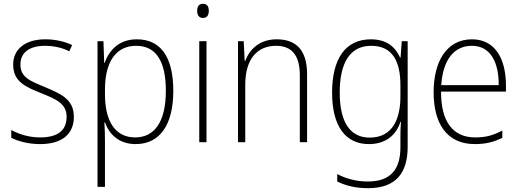

<svg xmlns="http://www.w3.org/2000/svg" viewBox="-20 -745 2725 1006"><path d="M367 -133C367 -227 296 -254 215 -289C137 -321 87 -340 87 -407C87 -471 136 -505 216 -505C262 -505 310 -494 343 -476L358 -509C320 -527 272 -539 217 -539C112 -539 49 -487 49 -407C49 -317 113 -290 198 -256C277 -224 329 -201 329 -133C329 -65 287 -25 190 -25C135 -25 82 -40 39 -64V-23C73 -6 126 10 190 10C307 10 367 -44 367 -133Z M697 -539C602 -539 551 -480 528 -415H526L522 -529H491V234H530V-1C530 -36 529 -73 527 -104H530C551 -44 601 10 691 10C814 10 888 -86 888 -269C888 -448 821 -539 697 -539ZM693 -505C798 -505 849 -424 849 -269C849 -103 787 -25 688 -25C589 -25 530 -102 530 -251V-277C530 -418 586 -505 693 -505Z M1043 -725C1021 -725 1013 -709 1013 -688C1013 -667 1022 -651 1043 -651C1065 -651 1074 -666 1074 -688C1074 -709 1067 -725 1043 -725ZM1062 -529H1024V0H1062Z M1430 -539C1338 -539 1287 -485 1265 -426H1262L1257 -529H1227V0H1265V-300C1265 -438 1329 -505 1427 -505C1506 -505 1551 -458 1551 -351V0H1589V-356C1589 -482 1532 -539 1430 -539Z M1923 -539C1788 -539 1720 -434 1720 -260C1720 -81 1792 10 1913 10C1997 10 2054 -33 2078 -106H2081C2078 -71 2078 -44 2078 -12V27C2078 142 2027 206 1908 206C1844 206 1791 190 1747 167V206C1790 227 1841 241 1908 241C2056 241 2116 160 2116 24V-529H2085L2079 -444H2076C2051 -499 2006 -539 1923 -539ZM1925 -505C2039 -505 2078 -420 2078 -299V-239C2078 -130 2042 -24 1917 -24C1815 -24 1760 -104 1760 -260C1760 -412 1811 -505 1925 -505Z M2453 -539C2319 -539 2252 -421 2252 -262C2252 -99 2320 10 2468 10C2525 10 2568 -1 2612 -23V-61C2560 -34 2523 -25 2469 -25C2352 -25 2290 -110 2291 -265H2631V-297C2631 -431 2578 -539 2453 -539ZM2453 -505C2550 -505 2594 -418 2593 -299H2292C2301 -435 2361 -505 2453 -505Z"/></svg>

Font: Noto Sans Lao UI SemCond ExtLt
Style: Regular
Weight: 200
Width: 4
Designer: Monotype Design Team
Foundry: Monotype Imaging Inc.
Version: Version 2.000